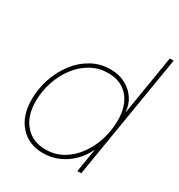

<svg xmlns="http://www.w3.org/2000/svg" viewBox="-174 -846 907 972"><g transform="rotate(30 279.5 -360.0)"><path d="M219.2 8.8Q134.8 8.8 84.5 -47.6Q34.2 -104 34.2 -198.7Q34.2 -261.7 54 -320.8Q73.7 -379.9 109.9 -427.2Q146 -474.6 195.8 -502.4Q245.6 -530.3 305.7 -530.3Q354 -530.3 391.6 -510.7Q429.2 -491.2 452.1 -457.8Q475.1 -424.3 478 -381.8H479.5L536.1 -727.5H558.6L438.5 0H416L438.5 -136.7H437.5Q418.9 -95.2 385.7 -62Q352.5 -28.8 309.8 -10Q267.1 8.8 219.2 8.8ZM219.7 -13.7Q276.9 -13.7 322.3 -40.5Q367.7 -67.4 399.7 -112.1Q431.6 -156.7 448.5 -211.9Q465.3 -267.1 465.3 -323.7Q465.3 -408.7 422.9 -458.3Q380.4 -507.8 305.2 -507.8Q249 -507.8 203.4 -481.7Q157.7 -455.6 124.8 -411.4Q91.8 -367.2 74.2 -312.5Q56.6 -257.8 56.6 -201.2Q56.6 -114.7 101.1 -64.2Q145.5 -13.7 219.7 -13.7Z"/></g></svg>

Font: Inter 28pt Thin
Style: Italic
Weight: 250
Italic angle: -9.3988°
Designer: Rasmus Andersson
Foundry: rsms
Version: Version 4.001;git-66647c0bb